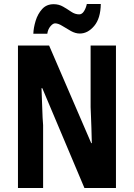

<svg xmlns="http://www.w3.org/2000/svg" viewBox="-20 -942 670 962"><path d="M561 0H403L192 -500H188Q191 -431 192 -391Q193 -351 196 -315V0H70V-714H226L437 -225H440Q439 -271 438 -301.5Q437 -332 436 -355.5Q435 -379 434 -405V-714H561ZM147 -773Q148 -803 158.5 -837.5Q169 -872 191 -896.5Q213 -921 249 -921Q275 -921 296.5 -908.5Q318 -896 337 -883Q356 -870 377 -870Q391 -870 401 -886Q411 -902 415 -922H485Q484 -850 452 -812Q420 -774 380 -774Q358 -774 335.5 -786.5Q313 -799 292.5 -812Q272 -825 256 -825Q245 -825 232.5 -810Q220 -795 217 -773Z"/></svg>

Font: Noto Sans Gujarati UI ExtraCondensed
Style: Bold
Weight: 700
Width: 2
Designer: Jelle Bosma - Monotype Design Team, Universal Thirst
Foundry: Monotype Imaging Inc.
Version: Version 2.106; ttfautohint (v1.8.4.7-5d5b)